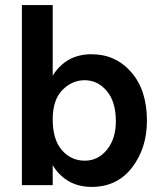

<svg xmlns="http://www.w3.org/2000/svg" viewBox="-20 -727 635 754"><path d="M187 0H66V-707H187V-430Q240 -514 339 -514Q434 -514 495.5 -443.5Q557 -373 557 -253Q557 -145 498.5 -69Q440 7 340 7Q240 7 187 -78ZM187 -258Q187 -179 223 -137.5Q259 -96 313 -96Q365 -96 400 -139Q435 -182 435 -251Q435 -327 399.5 -369.5Q364 -412 312 -412Q263 -412 225 -373.5Q187 -335 187 -258Z"/></svg>

Font: Hind Madurai SemiBold
Style: Regular
Weight: 600
Designer: Jyotish Sonowal
Foundry: Indian Type Foundry
Version: Version 1.001;PS 1.0;hotconv 1.0.86;makeotf.lib2.5.63406; tt